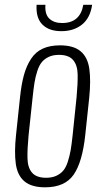

<svg xmlns="http://www.w3.org/2000/svg" viewBox="-20 -778 423 807"><path d="M237.8 -647Q186 -647 158.2 -674.8Q130.4 -702.6 133.8 -757.8H170.9Q168 -717.8 187.5 -699.5Q207 -681.2 241.2 -681.2Q316.9 -681.2 330.1 -757.8H367.2Q359.4 -702.6 324.7 -674.8Q290 -647 237.8 -647ZM169.4 9.3Q112.8 9.3 83 -15.6Q53.2 -40.5 46.4 -89.4Q39.6 -138.2 47.4 -210.9L64 -367.2Q69.8 -423.8 80.6 -462.6Q91.3 -501.5 110.6 -530.8Q129.9 -560.1 159.9 -573.7Q189.9 -587.4 232.4 -587.4Q289.1 -587.4 318.8 -562.5Q348.6 -537.6 355.5 -488.5Q362.3 -439.5 355 -367.2L338.4 -210.9Q326.2 -96.2 289.3 -43.5Q252.4 9.3 169.4 9.3ZM173.8 -30.8Q198.7 -30.8 216.6 -39.1Q234.4 -47.4 245.8 -60.8Q257.3 -74.2 265.1 -98.6Q272.9 -123 277.1 -147.2Q281.2 -171.4 285.2 -209L301.8 -369.1Q307.1 -424.8 306.4 -464.6Q305.7 -504.4 287.1 -525.9Q268.6 -547.4 228 -547.4Q203.1 -547.4 185.3 -539.1Q167.5 -530.8 156 -517.1Q144.5 -503.4 136.7 -479.2Q128.9 -455.1 125 -430.7Q121.1 -406.2 117.2 -369.1L100.1 -209Q94.7 -152.8 95.5 -113.3Q96.2 -73.7 114.7 -52.2Q133.3 -30.8 173.8 -30.8Z"/></svg>

Font: Oswald
Style: Extra-Light
Weight: 200
Designer: Vernon Adams
Foundry: Vernon Adams
Version: 3.0; ttfautohint (v0.94.23-7a4d-dirty) -l 8 -r 50 -G 200 -x 